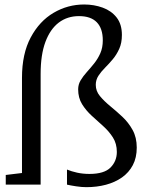

<svg xmlns="http://www.w3.org/2000/svg" viewBox="-20 -802 639 834"><path d="M355 11Q334.5 11 310 7.2Q285.5 3.5 271 0V-65.5Q290 -57.5 315 -52Q340 -46.5 368.5 -46.5Q432.5 -46.5 460 -74.2Q487.5 -102 487.5 -142Q487.5 -178 470.5 -204.8Q453.5 -231.5 428.5 -254Q403.5 -276.5 378.5 -299.2Q353.5 -322 336.5 -349.5Q319.5 -377 319.5 -414Q319.5 -435 330.2 -453Q341 -471 357 -488.8Q373 -506.5 389 -526.5Q405 -546.5 415.8 -570.8Q426.5 -595 426.5 -626.5Q426.5 -678.5 400.5 -705.2Q374.5 -732 323 -732Q272.5 -732 235.2 -703.8Q198 -675.5 177.2 -619.8Q156.5 -564 156.5 -481V0H5V-42L75.5 -50.5V-464Q75.5 -568.5 113.5 -639.5Q151.5 -710.5 213 -746.5Q274.5 -782.5 345.5 -782.5Q388.5 -782.5 426.2 -768.8Q464 -755 486.8 -725.8Q509.5 -696.5 509.5 -650Q509.5 -615.5 498 -590Q486.5 -564.5 469.8 -544.5Q453 -524.5 436 -507.5Q419 -490.5 407.5 -472.8Q396 -455 396 -433.5Q396 -406.5 414 -384.8Q432 -363 458.5 -341.2Q485 -319.5 511.5 -294.8Q538 -270 556 -237.5Q574 -205 574 -161Q574 -117 557 -84.8Q540 -52.5 509.8 -31.2Q479.5 -10 440 0.5Q400.5 11 355 11Z"/></svg>

Font: Merriweather 24pt Light
Style: Regular
Weight: 300
Designer: Eben Sorkin
Foundry: Eben Sorkin
Version: Version 2.100